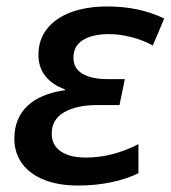

<svg xmlns="http://www.w3.org/2000/svg" viewBox="-20 -570 533 600"><path d="M24.9 -136.7Q24.9 -199.7 64.9 -238.3Q105 -276.9 182.6 -288.1V-291Q143.1 -305.2 121.6 -332.5Q100.1 -359.9 100.1 -398.9Q100.1 -445.3 126.5 -479.2Q152.8 -513.2 201.4 -531.5Q250 -549.8 316.4 -549.8Q415 -549.8 493.2 -512.2L457.5 -427.7Q428.2 -444.3 390.9 -453.9Q353.5 -463.4 321.8 -463.4Q268.6 -463.4 239 -444.8Q209.5 -426.3 209.5 -389.6Q209.5 -356 238 -339.4Q266.6 -322.8 315.4 -322.8H370.1L353.5 -241.7H285.2Q219.2 -241.7 180.4 -219.2Q141.6 -196.8 141.6 -152.3Q141.6 -116.7 169.7 -97.2Q197.8 -77.6 248 -77.6Q331.5 -77.6 412.6 -119.6V-28.8Q376.5 -10.7 327.9 -0.5Q279.3 9.8 223.6 9.8Q162.6 9.8 117.9 -8.1Q73.2 -25.9 49.1 -58.8Q24.9 -91.8 24.9 -136.7Z"/></svg>

Font: Viking Open Sans Light
Style: Bold Italic
Weight: 600
Italic angle: -12°
Foundry: Ascender Corporation
Version: Version 2.000